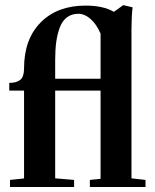

<svg xmlns="http://www.w3.org/2000/svg" viewBox="-20 -748 619 768"><path d="M20 0V-28.3L76.2 -34.2V-385.7H17.1V-416.5Q46.9 -416.5 61.5 -429Q76.2 -441.4 76.2 -474.6Q76.2 -591.3 142.8 -658.4Q209.5 -725.6 321.8 -725.6Q393.6 -725.6 435.5 -700.7L473.1 -727.5L510.3 -718.8Q505.9 -679.7 505.9 -630.9V-34.7L562 -28.3V0H339.4V-28.3L382.3 -32.7V-385.7H200.7V-34.7L276.4 -28.3V0ZM200.7 -507.8V-433.1H382.3V-613.3Q366.7 -650.4 342.8 -671.6Q318.8 -692.9 293.5 -692.9Q267.1 -692.9 248.3 -679Q229.5 -665 219.5 -638.9Q209.5 -612.8 205.1 -581.1Q200.7 -549.3 200.7 -507.8Z"/></svg>

Font: Elstob
Style: Bold
Weight: 700
Designer: Peter S. Baker
Version: Version 1.015